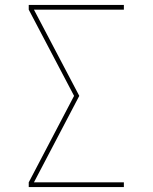

<svg xmlns="http://www.w3.org/2000/svg" viewBox="-20 -755 616 775"><path d="M96 0H480V-19H117L300 -368L117 -716H480V-735H96V-716L279 -368L96 -19Z"/></svg>

Font: Iosevka Sparkle Thin
Style: Regular
Weight: 100
Designer: Belleve Invis
Foundry: Belleve Invis
Version: Version 4.5.0; ttfautohint (v1.8.3)